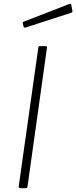

<svg xmlns="http://www.w3.org/2000/svg" viewBox="-20 -983 398 1003"><path d="M217 -742Q228 -742 225 -731L124 -11Q123 -4 121.5 -2Q120 0 112 0H89Q82 0 79.5 -2.5Q77 -5 78 -11L180 -733Q181 -739 182.5 -740.5Q184 -742 189 -742ZM352 -959 358 -927Q359 -923 358 -920.5Q357 -918 351 -916L113 -839Q109 -838 106 -839.5Q103 -841 103 -845L99 -860Q98 -868 102 -869L344 -963Q346 -964 349 -962.5Q352 -961 352 -959Z"/></svg>

Font: Libre Franklin Thin
Style: Italic
Weight: 100
Italic angle: -8°
Designer: Pablo Impallari, Rodrigo Fuenzalida, Nhung Nguyen
Foundry: Impallari Type
Version: Version 3.000